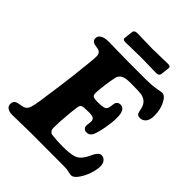

<svg xmlns="http://www.w3.org/2000/svg" viewBox="-243 -1000 1148 1148"><g transform="rotate(45 331.0 -426.0)"><path d="M353 -779.8Q326.2 -779.8 286.6 -778.6Q247.1 -777.3 229.5 -777.3Q216.8 -777.3 211.2 -781.2Q205.6 -785.2 207 -794.4L213.4 -849.6Q215.8 -866.7 241.2 -866.7Q258.8 -866.7 297.6 -865.2Q336.4 -863.8 363.3 -863.8H374Q404.3 -863.8 442.9 -865.2Q481.4 -866.7 498 -866.7Q510.7 -866.7 516.4 -862.8Q522 -858.9 520.5 -849.6L514.2 -794.4Q511.7 -777.3 486.3 -777.3Q469.7 -777.3 431.6 -778.6Q393.6 -779.8 363.3 -779.8ZM219.2 5.4Q197.8 5.4 137 6.8Q76.2 8.3 55.2 8.3Q31.7 8.3 16.8 -1.7Q2 -11.7 2 -29.3Q2 -54.2 19.5 -61.5Q26.9 -64.9 42.2 -67.4Q57.6 -69.8 63 -71.3Q86.4 -75.2 97.7 -96.2Q107.4 -114.7 117.7 -186.5Q140.6 -345.7 148.4 -414.1Q166 -564.9 166 -594.7Q166 -626.5 139.6 -632.8Q135.7 -633.8 121.1 -636Q106.4 -638.2 101.6 -641.1Q84 -647.9 84 -668Q84 -688 102.8 -698.7Q121.6 -709.5 154.8 -709.5Q169.9 -709.5 227.5 -708.3Q285.2 -707 312.5 -707H480Q521.5 -707 556.4 -713.4Q591.3 -719.7 597.2 -719.7Q622.1 -719.7 641.8 -679.9Q661.6 -640.1 661.6 -590.8Q661.6 -551.8 646 -534.9Q630.4 -518.1 609.4 -518.1Q590.3 -518.1 584 -530.8Q580.1 -537.1 575.7 -562Q564 -616.7 510.7 -624.5Q490.2 -627.4 418 -627.4Q378.4 -627.4 358.9 -616.2Q339.4 -605 334.5 -579.6Q320.8 -510.7 316.4 -443.4Q314.5 -418 326.2 -412.1Q337.9 -406.2 373.5 -407.2Q387.7 -407.7 395.8 -408.4Q403.8 -409.2 412.4 -411.4Q420.9 -413.6 425.3 -417.7Q429.7 -421.9 432.9 -429Q436 -436 437 -446.8Q438.5 -461.9 440.2 -470.2Q441.9 -478.5 449.7 -486.1Q457.5 -493.7 471.7 -493.7Q512.2 -493.7 512.2 -420.9Q512.2 -385.7 503.9 -337.9Q492.2 -274.9 480.5 -253.2Q468.8 -231.4 443.8 -231.4Q432.1 -231.4 424.1 -238.8Q416 -246.1 415 -257.3Q414.6 -263.2 416.7 -276.6Q418.9 -290 418.9 -296.9Q418.5 -314.5 407.7 -321Q397 -327.6 369.1 -327.6Q325.2 -327.6 313.7 -322.3Q302.2 -316.9 299.8 -297.9Q293.9 -254.9 292 -229Q285.6 -167 285.6 -110.8Q285.6 -96.2 293.5 -86.9Q301.3 -77.6 311.5 -76.7Q352.5 -71.3 404.3 -71.3Q463.9 -71.3 494.6 -81.1Q530.3 -91.8 554.2 -140.1Q565.4 -163.1 570.1 -171.9Q574.7 -180.7 584.2 -190.2Q593.8 -199.7 604.5 -199.7Q623.5 -199.7 635.5 -185.3Q647.5 -170.9 647.5 -147.5Q647.5 -118.2 634.3 -79.8Q621.1 -41.5 600.3 -13.2Q579.6 15.1 561 15.1Q553.2 15.1 535.2 10.7Q517.1 6.3 501.5 6.3Q470.2 6.3 418.5 6.1Q366.7 5.9 347.7 5.9Q325.7 5.9 283 5.6Q240.2 5.4 219.2 5.4Z"/></g></svg>

Font: Cooper*
Style: Bold Italic
Weight: 700
Italic angle: -7°
Designer: Owen Earl
Foundry: indestructible type*
Version: Version 0.001